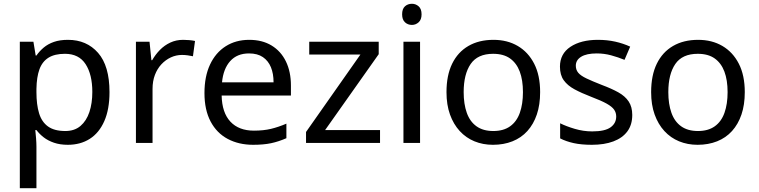

<svg xmlns="http://www.w3.org/2000/svg" viewBox="-20 -757 4019 1017"><path d="M340 -546Q439 -546 499.5 -477Q560 -408 560 -269Q560 -178 532.5 -115.5Q505 -53 455.5 -21.5Q406 10 339 10Q298 10 266 -1Q234 -12 211.5 -29.5Q189 -47 173 -68H167Q169 -51 171 -25Q173 1 173 20V240H85V-536H157L169 -463H173Q189 -486 211.5 -505Q234 -524 265.5 -535Q297 -546 340 -546ZM324 -472Q270 -472 237 -451.5Q204 -431 189 -390Q174 -349 173 -286V-269Q173 -203 187 -157Q201 -111 234.5 -87Q268 -63 326 -63Q375 -63 406.5 -90Q438 -117 453.5 -163.5Q469 -210 469 -270Q469 -362 433.5 -417Q398 -472 324 -472Z M950 -546Q965 -546 982.5 -544.5Q1000 -543 1013 -540L1002 -459Q989 -462 973.5 -464Q958 -466 944 -466Q913 -466 885 -453Q857 -440 835 -416.5Q813 -393 800.5 -360Q788 -327 788 -286V0H700V-536H772L782 -438H786Q803 -468 827 -492.5Q851 -517 882 -531.5Q913 -546 950 -546Z M1300 -546Q1369 -546 1418.5 -516Q1468 -486 1494.5 -431.5Q1521 -377 1521 -304V-251H1154Q1156 -160 1200.5 -112.5Q1245 -65 1325 -65Q1376 -65 1415.5 -74.5Q1455 -84 1497 -102V-25Q1456 -7 1416 1.5Q1376 10 1321 10Q1245 10 1186.5 -21Q1128 -52 1095.5 -113.5Q1063 -175 1063 -264Q1063 -352 1092.5 -415Q1122 -478 1175.5 -512Q1229 -546 1300 -546ZM1299 -474Q1236 -474 1199.5 -433.5Q1163 -393 1156 -321H1429Q1429 -367 1415 -401Q1401 -435 1372.5 -454.5Q1344 -474 1299 -474Z M1993 0H1601V-58L1889 -468H1618V-536H1986V-470L1702 -68H1993Z M2205 -536V0H2117V-536ZM2162 -737Q2182 -737 2197.5 -723.5Q2213 -710 2213 -681Q2213 -653 2197.5 -639Q2182 -625 2162 -625Q2140 -625 2125 -639Q2110 -653 2110 -681Q2110 -710 2125 -723.5Q2140 -737 2162 -737Z M2841 -269Q2841 -202 2823.5 -150.5Q2806 -99 2773.5 -63Q2741 -27 2694.5 -8.5Q2648 10 2591 10Q2538 10 2493 -8.5Q2448 -27 2415 -63Q2382 -99 2363.5 -150.5Q2345 -202 2345 -269Q2345 -358 2375 -419.5Q2405 -481 2461 -513.5Q2517 -546 2594 -546Q2667 -546 2722.5 -513.5Q2778 -481 2809.5 -419.5Q2841 -358 2841 -269ZM2436 -269Q2436 -206 2452.5 -159.5Q2469 -113 2504 -88Q2539 -63 2593 -63Q2647 -63 2682 -88Q2717 -113 2733.5 -159.5Q2750 -206 2750 -269Q2750 -333 2733 -378Q2716 -423 2681.5 -447.5Q2647 -472 2592 -472Q2510 -472 2473 -418Q2436 -364 2436 -269Z M3329 -148Q3329 -96 3303 -61Q3277 -26 3229 -8Q3181 10 3115 10Q3059 10 3018.5 1Q2978 -8 2947 -24V-104Q2979 -88 3024.5 -74.5Q3070 -61 3117 -61Q3184 -61 3214 -82.5Q3244 -104 3244 -140Q3244 -160 3233 -176Q3222 -192 3193.5 -208Q3165 -224 3112 -244Q3060 -264 3023 -284Q2986 -304 2966 -332Q2946 -360 2946 -404Q2946 -472 3001.5 -509Q3057 -546 3147 -546Q3196 -546 3238.5 -536.5Q3281 -527 3318 -510L3288 -440Q3254 -454 3217 -464Q3180 -474 3141 -474Q3087 -474 3058.5 -456.5Q3030 -439 3030 -409Q3030 -387 3043 -371.5Q3056 -356 3086.5 -341.5Q3117 -327 3168 -307Q3219 -288 3255 -268Q3291 -248 3310 -219.5Q3329 -191 3329 -148Z M3925 -269Q3925 -202 3907.5 -150.5Q3890 -99 3857.5 -63Q3825 -27 3778.5 -8.5Q3732 10 3675 10Q3622 10 3577 -8.5Q3532 -27 3499 -63Q3466 -99 3447.5 -150.5Q3429 -202 3429 -269Q3429 -358 3459 -419.5Q3489 -481 3545 -513.5Q3601 -546 3678 -546Q3751 -546 3806.5 -513.5Q3862 -481 3893.5 -419.5Q3925 -358 3925 -269ZM3520 -269Q3520 -206 3536.5 -159.5Q3553 -113 3588 -88Q3623 -63 3677 -63Q3731 -63 3766 -88Q3801 -113 3817.5 -159.5Q3834 -206 3834 -269Q3834 -333 3817 -378Q3800 -423 3765.5 -447.5Q3731 -472 3676 -472Q3594 -472 3557 -418Q3520 -364 3520 -269Z"/></svg>

Font: utelugu25
Style: Book
Weight: 400
Designer: Jelle Bosma - Monotype Design Team
Foundry: Monotype Imaging Inc.
Version: Version 2.003